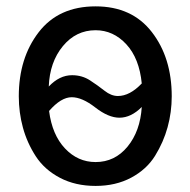

<svg xmlns="http://www.w3.org/2000/svg" viewBox="-20 -576 608 613"><path d="M40 -268.6Q40 -390.6 103.5 -473.1Q167 -555.7 285.2 -555.7Q401.4 -555.7 464.8 -473.6Q528.3 -391.6 528.3 -268.6Q528.3 -217.8 515.1 -169.9Q502 -122.1 475.1 -78.6Q448.2 -35.2 398.9 -8.8Q349.6 17.6 285.2 17.6Q220.7 17.6 171.4 -8.3Q122.1 -34.2 94.2 -77.1Q66.4 -120.1 53.2 -168.5Q40 -216.8 40 -268.6ZM136.7 -221.7Q146.5 -145.5 187.5 -102.1Q228.5 -58.6 285.2 -58.6Q346.7 -58.6 387.2 -107.9Q427.7 -157.2 432.6 -234.4Q398.4 -200.2 361.3 -200.2Q326.2 -200.2 284.2 -232.9Q242.2 -265.6 209 -265.6Q174.8 -265.6 136.7 -221.7ZM432.6 -309.6Q424.8 -389.6 383.3 -434.6Q341.8 -479.5 285.2 -479.5Q222.7 -479.5 180.7 -428.7Q138.7 -377.9 135.7 -299.8Q169.9 -335.9 210 -335.9Q242.2 -335.9 267.6 -319.3Q293 -302.7 314 -286.1Q335 -269.5 356.4 -269.5Q394.5 -269.5 432.6 -309.6Z"/></svg>

Font: Gothic A1 Medium
Style: Regular
Weight: 500
Designer: HanYang I&C Co.,Ltd.
Foundry: HanYang I&C Co.,Ltd.
Version: Version 2.50